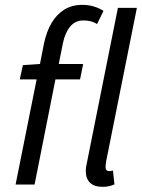

<svg xmlns="http://www.w3.org/2000/svg" viewBox="-20 -744 572 774"><path d="M42.8 0 127.7 -424H59.7L72.3 -481.4L141.1 -486.1L157 -567.1Q167 -615.9 187.7 -651.1Q208.4 -686.2 239.3 -705.3Q270.3 -724.4 311.1 -724.4Q337.3 -724.4 358.9 -717.7Q380.5 -711.1 397.3 -700.2L371.3 -647.1Q361.2 -654 347.3 -657.8Q333.4 -661.6 315.8 -661.6Q283.5 -661.6 262.9 -636.9Q242.2 -612.2 233.5 -569.3L216.9 -486.1H315.3L302.7 -424H203.5L119.4 0ZM394.4 9.2Q359.8 9.2 342.9 -7.4Q325.9 -24.1 325.9 -53.8Q325.9 -62.4 327.4 -72.5Q328.9 -82.6 331.8 -95.1L455.3 -712.2H531.8L407.6 -91.9Q406.6 -84.3 406.1 -79.3Q405.6 -74.3 405.6 -70Q405.6 -54.2 420.8 -54.2Q423.8 -54.2 426.6 -54.7Q429.4 -55.2 435.4 -56.2L441.4 -0.5Q430.8 3.8 419.6 6.5Q408.3 9.2 394.4 9.2Z"/></svg>

Font: Source Sans 3
Style: Italic
Weight: 200
Italic angle: -11°
Designer: Paul D. Hunt
Foundry: Adobe
Version: Version 3.046;hotconv 1.0.118;makeotfexe 2.5.65603